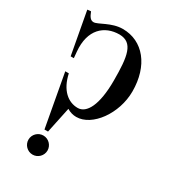

<svg xmlns="http://www.w3.org/2000/svg" viewBox="-177 -796 787 890"><g transform="rotate(30 217.0 -351.0)"><path d="M214 -708C153 -708 103 -667 80 -667C64 -667 55 -679 45 -705L26 -703L67.5 -477H84.5L81.5 -510C71 -624 133.5 -678 214 -678C287 -676.5 297 -610 297 -479C297 -349.5 262.5 -286 215 -286C163.5 -286 117 -323.5 99.5 -404.5H80.5L132 -122.5H151L180.1 -260.9C196.4 -250.9 213.2 -246.5 230 -246.5C314.5 -246.5 397 -360 397 -479C397 -616.5 323 -708 214 -708ZM142 -96C114 -96 91 -73 91 -45C91 -17 114 6 142 6C170 6 193 -17 193 -45C193 -73 170 -96 142 -96Z"/></g></svg>

Font: Picaflor 12 pt
Style: Regular
Weight: 400
Designer: Ariel Martín Pérez
Foundry: Tunera Type Foundry
Version: Version 1.000;hotconv 1.0.109;makeotfexe 2.5.65596